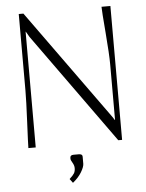

<svg xmlns="http://www.w3.org/2000/svg" viewBox="-56 -678 687 904"><g transform="rotate(-5 287.5 -226.0)"><path d="M237.8 162.1Q254.9 146.5 260.5 137Q266.1 127.4 266.1 112.8Q266.1 100.1 258.1 86.9Q250 73.7 250 67.9V63Q250 49.8 266.1 49.8H291Q308.1 49.8 308.1 62V96.2Q308.1 110.4 293.7 134.8Q279.3 159.2 252 181.2ZM66.9 -632.8H88.9L463.9 -111.8L474.1 -96.2H475.1V-358.9Q475.1 -405.8 466.6 -509.5Q458 -613.3 458 -632.8H500V0H481.9L107.9 -521L92.8 -546.9H91.8V-273.9V0H57.1Q57.1 -19.5 62 -122.1Q66.9 -224.6 66.9 -272Z"/></g></svg>

Font: Resagokr
Style: Light
Weight: 300
Designer: gluk
Foundry: gluk
Version: Version 0.95